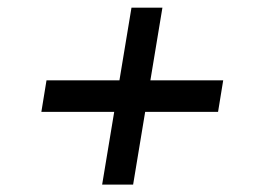

<svg xmlns="http://www.w3.org/2000/svg" viewBox="-20 -541 702 512"><path d="M252.4 -48.8 330.6 -520.5H413.1L335 -48.8ZM90.3 -242.7 104 -326.7H575.2L561.5 -242.7Z"/></svg>

Font: Adwaita Sans
Style: Italic
Weight: 400
Italic angle: -9.39999°
Designer: Rasmus Andersson
Foundry: rsms
Version: Version 4.001;git-9221beed3